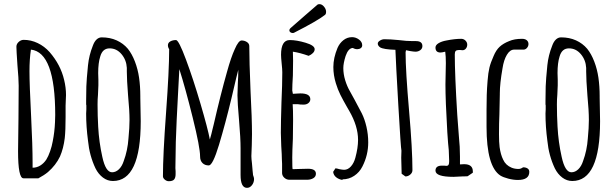

<svg xmlns="http://www.w3.org/2000/svg" viewBox="-20 -853 2959 925"><path d="M67 -125 69 -283Q70 -353 70 -440Q70 -472 64 -539Q59 -612 59 -628Q59 -641 70 -651Q81 -661 94 -661Q129 -661 161.5 -645.5Q194 -630 219 -602Q272 -541 289 -468Q298 -431 298 -395Q298 -382 297 -371L296 -344V-289Q296 -225 292 -188Q286 -138 269 -99Q249 -57 211 -24Q193 -9 165 6H93Q67 6 67 -125ZM203 -84Q213 -100 221.5 -124.5Q230 -149 234 -172Q243 -217 245 -264Q246 -276 246 -299Q246 -601 129 -614Q122 -569 122 -510Q122 -447 130 -290Q137 -151 137 -69V-45Q157 -45 174 -55.5Q191 -66 203 -84Z M440 -42Q411 -103 404 -175Q395 -243 395 -306Q395 -318 396 -326V-344Q396 -349 395 -349V-367L396 -437Q397 -469 404 -539Q409 -587 427 -632Q434 -652 445 -662.5Q456 -673 470 -673Q510 -673 542 -658.5Q574 -644 596 -618Q616 -593 630 -556.5Q644 -520 650 -479Q656 -437 656 -390V-382Q656 -351 657 -326L658 -269Q658 19 524 19Q498 19 476 2.5Q454 -14 440 -42ZM576 -77Q595 -128 599 -187Q604 -238 604 -275Q604 -320 597 -393Q591 -470 591 -508V-526Q589 -564 565.5 -592Q542 -620 508 -620Q474 -620 463 -581Q453 -550 453 -501Q453 -482 454 -469V-442L452 -396Q450 -375 450 -350Q450 -296 453 -243Q457 -168 473 -97Q489 -23 520 -23Q538 -23 553 -37.5Q568 -52 576 -77Z M1139 -10V-74V-138Q1139 -188 1132 -269Q1124 -360 1124 -394L1126 -456Q1128 -483 1128 -517Q1124 -504 1095 -379Q1066 -258 1035 -155Q1005 -56 986 -56Q967 -56 955.5 -67.5Q944 -79 944 -99Q944 -143 908.5 -286Q873 -429 844 -520L838 -407Q830 -264 827 -169Q825 -77 825 -43Q825 -35 826 -28V-14Q826 3 819 11.5Q812 20 793 20Q783 20 774 12.5Q765 5 765 -4Q765 -106 780 -310Q795 -514 795 -616Q789 -625 789 -635Q789 -647 800.5 -653.5Q812 -660 828 -660Q841 -660 876 -566Q911 -472 946 -353Q981 -234 991 -181Q999 -208 1004 -231L1010 -255Q1042 -395 1074 -508Q1093 -577 1111 -616Q1129 -658 1144 -658Q1158 -658 1169.5 -650.5Q1181 -643 1181 -631Q1181 -559 1187 -415Q1194 -281 1194 -207L1193 -154L1191 -101Q1191 -89 1194 -65L1197 -30Q1198 -21 1198.5 -16Q1199 -11 1199 -10Q1204 3 1204 9Q1204 26 1194 39Q1184 52 1170 52Q1139 52 1139 -10Z M1339 -18V-44V-64Q1338 -73 1338 -85Q1338 -106 1335 -149L1333 -213Q1333 -262 1336 -359Q1340 -446 1340 -505Q1340 -519 1337 -547Q1334 -576 1334 -589Q1334 -660 1376 -660Q1409 -660 1452.5 -647Q1496 -634 1496 -616Q1496 -606 1487.5 -597.5Q1479 -589 1467 -584Q1425 -599 1391 -604Q1392 -589 1392 -561Q1392 -521 1391 -489Q1388 -441 1388 -417L1391 -401L1407 -402Q1415 -403 1427 -403Q1475 -403 1475 -375Q1475 -364 1466 -356.5Q1457 -349 1443 -349Q1425 -349 1415 -351H1390Q1392 -325 1392 -275Q1392 -225 1391 -185Q1388 -124 1388 -94Q1388 -38 1390 -38L1423 -39Q1440 -40 1464 -40Q1502 -40 1502 -16Q1502 -2 1489.5 5.5Q1477 13 1459 13H1374Q1361 13 1350.5 4Q1340 -5 1339 -18ZM1374 -707Q1374 -712 1379 -717L1395 -731Q1400 -736 1451 -780L1510 -831Q1514 -833 1519 -833Q1531 -833 1541 -821Q1551 -809 1551 -796Q1551 -784 1544 -780Q1508 -752 1398 -696Q1396 -694 1390 -694Q1384 -694 1379 -697.5Q1374 -701 1374 -707Z M1585 -25 1596 -42Q1602 -42 1615 -38Q1630 -35 1638 -35Q1656 -35 1670.5 -51Q1685 -67 1692 -93Q1705 -141 1705 -179Q1705 -245 1663 -318L1652 -337Q1633 -370 1620 -396Q1607 -422 1598 -452Q1586 -491 1586 -530Q1586 -574 1606 -622Q1616 -645 1634.5 -659.5Q1653 -674 1676 -674Q1694 -674 1709.5 -662.5Q1725 -651 1725 -635Q1725 -626 1718 -621Q1711 -616 1701 -616Q1690 -616 1680 -622Q1658 -621 1645 -583Q1634 -548 1634 -525Q1634 -496 1643 -466.5Q1652 -437 1666 -413L1688 -373L1723 -307Q1737 -279 1745.5 -242Q1754 -205 1754 -167Q1754 -106 1726 -51Q1712 -23 1686.5 -6Q1661 11 1630 11V14Q1612 11 1599.5 1Q1587 -9 1585 -25Z M1915 -16 1914 -55Q1913 -72 1913 -93L1914 -127Q1911 -138 1899 -346Q1887 -554 1885 -613Q1827 -615 1811 -625Q1800 -633 1800 -643Q1800 -651 1810.5 -657.5Q1821 -664 1832 -664Q1860 -664 1900 -660Q1938 -655 1968 -655H1976H1984Q2015 -655 2015 -631Q2015 -619 2005 -611.5Q1995 -604 1982 -604Q1973 -604 1956 -607L1936 -611L1935 -606L1934 -601Q1934 -512 1951 -317Q1967 -134 1967 -33Q1967 -21 1956.5 -12Q1946 -3 1933 -3Z M2078 -31Q2078 -55 2109 -55H2120L2130 -54Q2138 -54 2141 -59Q2144 -64 2144 -77Q2144 -94 2142 -130Q2139 -154 2135 -216Q2126 -369 2126 -447Q2126 -475 2127 -498L2128 -549Q2128 -582 2125 -604Q2109 -600 2102 -600Q2078 -600 2078 -624Q2078 -636 2093 -645Q2108 -654 2131 -658Q2171 -666 2202 -666Q2214 -666 2222.5 -657.5Q2231 -649 2231 -638Q2231 -627 2224.5 -619Q2218 -611 2208 -611Q2202 -611 2198 -612H2190Q2180 -612 2175.5 -607.5Q2171 -603 2171 -591Q2171 -494 2183 -299Q2185 -263 2191 -193Q2196 -147 2196 -99V-61Q2202 -62 2216 -62Q2258 -62 2258 -27V-21L2233 -4Q2232 -4 2226.5 -3.5Q2221 -3 2206 -3Q2174 -1 2165 -1Q2078 -1 2078 -31Z M2391 -7Q2324 -50 2324 -242V-269V-300V-324Q2324 -364 2325 -395.5Q2326 -427 2329 -464Q2332 -503 2338 -527.5Q2344 -552 2358 -583Q2370 -612 2387.5 -628Q2405 -644 2433 -655Q2458 -666 2495 -666Q2510 -666 2518 -659Q2526 -652 2526 -641Q2526 -631 2519.5 -623Q2513 -615 2504 -614H2457Q2437 -614 2422 -589Q2407 -564 2401 -524Q2388 -450 2388 -404V-399L2386 -303Q2384 -260 2384 -206Q2384 -168 2387 -144Q2392 -108 2404 -84Q2416 -57 2445 -45Q2460 -39 2478 -39Q2489 -39 2500 -47Q2513 -47 2521.5 -41.5Q2530 -36 2530 -25Q2530 14 2475 14Q2453 14 2428.5 7.5Q2404 1 2391 -7Z M2653 -42Q2624 -103 2617 -175Q2608 -243 2608 -306Q2608 -318 2609 -326V-344Q2609 -349 2608 -349V-367L2609 -437Q2610 -469 2617 -539Q2622 -587 2640 -632Q2647 -652 2658 -662.5Q2669 -673 2683 -673Q2723 -673 2755 -658.5Q2787 -644 2809 -618Q2829 -593 2843 -556.5Q2857 -520 2863 -479Q2869 -437 2869 -390V-382Q2869 -351 2870 -326L2871 -269Q2871 19 2737 19Q2711 19 2689 2.5Q2667 -14 2653 -42ZM2789 -77Q2808 -128 2812 -187Q2817 -238 2817 -275Q2817 -320 2810 -393Q2804 -470 2804 -508V-526Q2802 -564 2778.5 -592Q2755 -620 2721 -620Q2687 -620 2676 -581Q2666 -550 2666 -501Q2666 -482 2667 -469V-442L2665 -396Q2663 -375 2663 -350Q2663 -296 2666 -243Q2670 -168 2686 -97Q2702 -23 2733 -23Q2751 -23 2766 -37.5Q2781 -52 2789 -77Z"/></svg>

Font: Amatic SC
Style: Bold
Weight: 700
Designer: Multiple Designers
Foundry: Vernon Adams
Version: Version 2.505